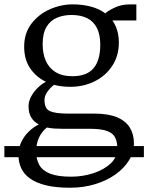

<svg xmlns="http://www.w3.org/2000/svg" viewBox="-47 -589 678 878"><path d="M611 79V130H-27V79ZM273 269.5Q208.5 269.5 163.5 258.5Q118.5 247.5 90.5 227.5Q62.5 207.5 50 180.2Q37.5 153 37.5 120Q37.5 87.5 50.5 60.2Q63.5 33 84.8 12.5Q106 -8 130.5 -20Q108 -31.5 95.8 -52Q83.5 -72.5 83.5 -102.5Q83.5 -125 94.8 -146.5Q106 -168 124 -186Q142 -204 163 -215Q117.5 -237 90.5 -277.2Q63.5 -317.5 63.5 -375.5Q63.5 -436.5 96 -479.8Q128.5 -523 179.8 -546Q231 -569 286 -569Q329.5 -569 368 -559Q406.5 -549 434.5 -528Q445 -538.5 476.5 -553.8Q508 -569 548 -569H576.5V-495.5H467Q476 -483 482.8 -467.2Q489.5 -451.5 493 -433.2Q496.5 -415 496.5 -395Q496.5 -333.5 466.2 -287.8Q436 -242 385.5 -217Q335 -192 275 -192Q255 -192 236.2 -194.2Q217.5 -196.5 200 -201Q182 -187 169.2 -168.8Q156.5 -150.5 156.5 -131Q156.5 -92 181.2 -80.8Q206 -69.5 266 -69.5H384.5Q448 -69.5 488 -52.8Q528 -36 546.8 -5.2Q565.5 25.5 565.5 66.5Q565.5 108 543 144.2Q520.5 180.5 480.8 208.8Q441 237 387.8 253.2Q334.5 269.5 273 269.5ZM278 219Q331 219 379.5 203.2Q428 187.5 458.8 158.8Q489.5 130 489.5 89.5Q489.5 62 480.5 41.8Q471.5 21.5 444.8 10.8Q418 0 364.5 0H240.5Q220.5 0 202 -1.2Q183.5 -2.5 167.5 -6Q143.5 13.5 131 40.8Q118.5 68 118.5 104Q118.5 140 133 165.8Q147.5 191.5 182.2 205.2Q217 219 278 219ZM284.5 -240.5Q350 -240.5 380.8 -277Q411.5 -313.5 411.5 -384.5Q411.5 -431 396.2 -461Q381 -491 351.8 -505.8Q322.5 -520.5 280 -520.5Q243.5 -520.5 213.5 -508Q183.5 -495.5 165.8 -466.2Q148 -437 148 -386.5Q148 -345 162 -312Q176 -279 206.2 -259.8Q236.5 -240.5 284.5 -240.5Z"/></svg>

Font: Merriweather 20pt Light
Style: Regular
Weight: 300
Version: Version 2.100